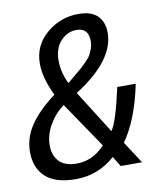

<svg xmlns="http://www.w3.org/2000/svg" viewBox="-82 -769 724 859"><g transform="rotate(-10 280.0 -340.0)"><path d="M498 0H401L373 -46Q295 23 195 23Q101 23 56.5 -18.5Q12 -60 12 -131Q12 -196 49.5 -252Q87 -308 164 -366Q124 -449 124 -513Q124 -596 187 -649.5Q250 -703 332 -703Q390 -703 418.5 -675Q447 -647 447 -598Q447 -472 264 -356L387 -161Q414 -199 447 -351H531Q499 -194 433 -100ZM311 -634Q270 -634 239.5 -601.5Q209 -569 209 -513Q209 -459 235 -406Q245 -415 270 -435.5Q295 -456 303.5 -463.5Q312 -471 328 -487.5Q344 -504 349.5 -515Q355 -526 360.5 -541.5Q366 -557 366 -574Q366 -634 311 -634ZM338 -105 197 -313Q156 -283 130 -238Q104 -193 104 -145Q104 -100 130 -72.5Q156 -45 210 -45Q283 -45 338 -105Z"/></g></svg>

Font: Cabin
Style: Italic
Weight: 400
Designer: Pablo Impallari
Foundry: Pablo Impallari. www.impallari.com Igino Marini. www.ikern.com
Version: Version 1.005